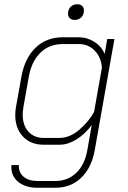

<svg xmlns="http://www.w3.org/2000/svg" viewBox="-20 -683 604 906"><path d="M34 96H69Q67 130 91 150.5Q115 171 157 171H241Q300 171 340 132.5Q380 94 392 26L413 -93Q380 -49 340 -24.5Q300 0 261 0H187Q125 0 88.5 -38.5Q52 -77 52 -140Q52 -162 56 -181L81 -321Q97 -409 148 -458Q199 -507 275 -507H353Q391 -507 424.5 -486Q458 -465 474 -429L486 -499H520L427 26Q412 109 363 156Q314 203 241 203H157Q98 203 64 173.5Q30 144 34 96ZM259 -32Q309 -32 354 -70.5Q399 -109 424 -155L461 -364Q457 -413 427 -444Q397 -475 353 -475H275Q213 -475 171 -434.5Q129 -394 116 -321L91 -181Q87 -155 87 -143Q87 -92 114 -62Q141 -32 187 -32ZM301 -618Q301 -638 313 -650.5Q325 -663 345 -663Q359 -663 367.5 -655Q376 -647 376 -634Q376 -614 364 -601.5Q352 -589 332 -589Q318 -589 309.5 -597Q301 -605 301 -618Z"/></svg>

Font: Bai Jamjuree ExtraLight
Style: Italic
Weight: 275
Italic angle: -10°
Version: Version 1.000; ttfautohint (v1.6)